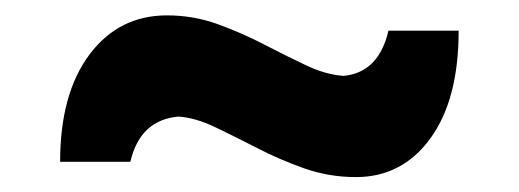

<svg xmlns="http://www.w3.org/2000/svg" viewBox="-20 -462 678 251"><path d="M445.3 -230.5Q410.2 -230.5 377.7 -241.9Q345.2 -253.4 315.9 -268.6Q286.6 -283.7 261 -295.9Q235.4 -308.1 213.4 -309.6Q163.1 -305.2 150.4 -250.5H58.6Q58.6 -339.4 96.9 -390.6Q135.3 -441.9 198.2 -441.9Q232.9 -441.9 264.6 -430.4Q296.4 -418.9 325.4 -403.8Q354.5 -388.7 380.4 -376.5Q406.2 -364.3 429.2 -362.8Q475.1 -367.2 487.8 -421.9H579.6Q579.6 -332 542.7 -281.2Q505.9 -230.5 445.3 -230.5Z"/></svg>

Font: Pinar-FD Bold
Style: Regular
Weight: 700
Designer: Amin Abedi
Version: Version 3.000